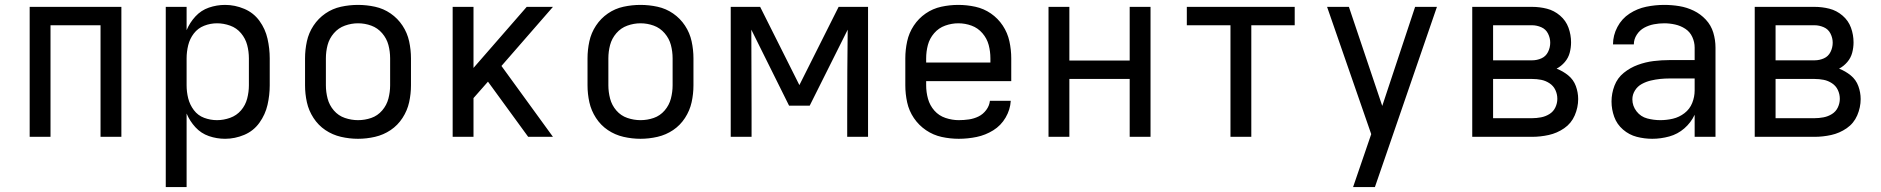

<svg xmlns="http://www.w3.org/2000/svg" viewBox="-20 -558 7672 783"><path d="M101 0H186V-455H390V0H475V-530H101Z M656 205H741V-95Q754 -64 777 -39Q800 -14 832 -3Q864 8 898 8Q938 8 976 -8Q1014 -24 1038 -57.5Q1062 -91 1071 -130.5Q1080 -170 1080 -210V-320Q1080 -360 1071 -400Q1062 -440 1038 -473Q1014 -506 976 -522Q938 -538 898 -538Q864 -538 832 -527Q800 -516 777 -491Q754 -466 741 -435V-530H656ZM865 -68Q838 -68 812.5 -77.5Q787 -87 770.5 -109Q754 -131 747.5 -157Q741 -183 741 -210V-320Q741 -347 747.5 -373.5Q754 -400 770.5 -421.5Q787 -443 812.5 -453Q838 -463 865 -463Q892 -463 918.5 -453.5Q945 -444 963 -422.5Q981 -401 988 -374.5Q995 -348 995 -320V-210Q995 -183 988 -156Q981 -129 963 -108Q945 -87 918.5 -77.5Q892 -68 865 -68Z M1440 8Q1475 8 1509.5 0Q1544 -8 1573 -27.5Q1602 -47 1621.5 -77Q1641 -107 1648.5 -141Q1656 -175 1656 -210V-320Q1656 -355 1648.5 -389.5Q1641 -424 1621.5 -453.5Q1602 -483 1573 -503Q1544 -523 1509.5 -530.5Q1475 -538 1440 -538Q1405 -538 1370.5 -530.5Q1336 -523 1307 -503Q1278 -483 1258.5 -453.5Q1239 -424 1231.5 -389.5Q1224 -355 1224 -320V-210Q1224 -175 1231.5 -141Q1239 -107 1258.5 -77Q1278 -47 1307 -27.5Q1336 -8 1370.5 0Q1405 8 1440 8ZM1440 -68Q1413 -68 1386.5 -77Q1360 -86 1341.5 -107.5Q1323 -129 1316 -156Q1309 -183 1309 -210V-320Q1309 -348 1316 -374.5Q1323 -401 1341.5 -422.5Q1360 -444 1386.5 -453.5Q1413 -463 1440 -463Q1468 -463 1494 -453.5Q1520 -444 1538.5 -422.5Q1557 -401 1564 -374.5Q1571 -348 1571 -320V-210Q1571 -183 1564 -156Q1557 -129 1538.5 -107.5Q1520 -86 1494 -77Q1468 -68 1440 -68Z M1826 0H1911V-158L1970 -225L2134 0H2235L2025 -289L2235 -530H2128L1911 -281V-530H1826Z M2592 8Q2627 8 2661.5 0Q2696 -8 2725 -27.5Q2754 -47 2773.5 -77Q2793 -107 2800.5 -141Q2808 -175 2808 -210V-320Q2808 -355 2800.5 -389.5Q2793 -424 2773.5 -453.5Q2754 -483 2725 -503Q2696 -523 2661.5 -530.5Q2627 -538 2592 -538Q2557 -538 2522.5 -530.5Q2488 -523 2459 -503Q2430 -483 2410.5 -453.5Q2391 -424 2383.5 -389.5Q2376 -355 2376 -320V-210Q2376 -175 2383.5 -141Q2391 -107 2410.5 -77Q2430 -47 2459 -27.5Q2488 -8 2522.5 0Q2557 8 2592 8ZM2592 -68Q2565 -68 2538.5 -77Q2512 -86 2493.5 -107.5Q2475 -129 2468 -156Q2461 -183 2461 -210V-320Q2461 -348 2468 -374.5Q2475 -401 2493.5 -422.5Q2512 -444 2538.5 -453.5Q2565 -463 2592 -463Q2620 -463 2646 -453.5Q2672 -444 2690.5 -422.5Q2709 -401 2716 -374.5Q2723 -348 2723 -320V-210Q2723 -183 2716 -156Q2709 -129 2690.5 -107.5Q2672 -86 2646 -77Q2620 -68 2592 -68Z M2960 0H3045V-106Q3045 -189 3044.5 -271.5Q3044 -354 3044 -437L3198 -127H3282L3437 -437Q3436 -354 3435.5 -271.5Q3435 -189 3435 -106V0H3520V-530H3400L3240 -211L3080 -530H2960Z M3890 8Q3927 8 3963 0.5Q3999 -7 4030.5 -26.5Q4062 -46 4081 -78.5Q4100 -111 4102 -147H4017Q4015 -127 4002 -109.5Q3989 -92 3970.5 -83Q3952 -74 3931.5 -71Q3911 -68 3890 -68Q3863 -68 3836 -77Q3809 -86 3790.5 -107Q3772 -128 3764.5 -155Q3757 -182 3757 -210V-227H4104V-320Q4104 -355 4096.5 -389.5Q4089 -424 4069.5 -453.5Q4050 -483 4021 -503Q3992 -523 3957.5 -530.5Q3923 -538 3888 -538Q3853 -538 3818.5 -530.5Q3784 -523 3755 -503Q3726 -483 3706.5 -453.5Q3687 -424 3679.5 -389.5Q3672 -355 3672 -320V-210Q3672 -175 3679.5 -140.5Q3687 -106 3707 -76.5Q3727 -47 3756.5 -27Q3786 -7 3820.5 0.5Q3855 8 3890 8ZM3757 -303V-320Q3757 -348 3764 -374.5Q3771 -401 3789.5 -422.5Q3808 -444 3834.5 -453.5Q3861 -463 3888 -463Q3916 -463 3942 -453.5Q3968 -444 3986.5 -422.5Q4005 -401 4012 -374.5Q4019 -348 4019 -320V-303Z M4256 0H4341V-236H4587V0H4672V-530H4587V-311H4341V-530H4256Z M4998 0H5083V-455H5260V-530H4820V-455H4998Z M5498 205H5587L5627 89L5840 -530H5751L5617 -126L5481 -530H5392L5572 -11L5546 65Q5534 100 5522 135Q5510 170 5498 205Z M5984 0H6228Q6262 0 6296 -7.5Q6330 -15 6359 -35Q6388 -55 6402 -87.5Q6416 -120 6416 -154Q6416 -181 6406.5 -207Q6397 -233 6375.5 -250.5Q6354 -268 6328 -278Q6347 -288 6361.5 -305Q6376 -322 6381.5 -343Q6387 -364 6387 -385Q6387 -416 6376.5 -445Q6366 -474 6342 -494.5Q6318 -515 6288.5 -522.5Q6259 -530 6228 -530H5984ZM6228 -312H6069V-455H6228Q6247 -455 6265.5 -447Q6284 -439 6293 -421Q6302 -403 6302 -384Q6302 -364 6293 -346Q6284 -328 6266 -320Q6248 -312 6228 -312ZM6069 -76V-236H6228Q6247 -236 6265 -232.5Q6283 -229 6299 -218.5Q6315 -208 6323 -191Q6331 -174 6331 -155Q6331 -137 6323 -120Q6315 -103 6299 -93Q6283 -83 6264.5 -79.5Q6246 -76 6228 -76Z M6718 8Q6753 8 6787.5 -1.5Q6822 -11 6849 -34.5Q6876 -58 6891 -90V0H6976V-364Q6976 -395 6967 -425Q6958 -455 6936.5 -478Q6915 -501 6887 -514.5Q6859 -528 6828.5 -533Q6798 -538 6767 -538Q6730 -538 6693.5 -530.5Q6657 -523 6625.5 -502.5Q6594 -482 6576 -448Q6558 -414 6558 -377H6643Q6643 -377 6643 -377Q6643 -377 6643 -377Q6643 -398 6655 -416.5Q6667 -435 6685.5 -445Q6704 -455 6725 -459Q6746 -463 6767 -463Q6789 -463 6811.5 -458Q6834 -453 6853 -440.5Q6872 -428 6881.5 -407Q6891 -386 6891 -364V-313H6789Q6756 -313 6723.5 -309Q6691 -305 6659.5 -293.5Q6628 -282 6602 -261Q6576 -240 6564 -208.5Q6552 -177 6552 -144Q6552 -112 6563 -81.5Q6574 -51 6599 -29.5Q6624 -8 6655 0Q6686 8 6718 8ZM6751 -68Q6724 -68 6697.5 -75Q6671 -82 6654 -104Q6637 -126 6637 -153Q6637 -172 6647.5 -189Q6658 -206 6675.5 -215.5Q6693 -225 6712 -229.5Q6731 -234 6750 -236Q6769 -238 6789 -238H6891V-189Q6891 -163 6881 -138Q6871 -113 6849.5 -96.5Q6828 -80 6802.5 -74Q6777 -68 6751 -68Z M7136 0H7380Q7414 0 7448 -7.5Q7482 -15 7511 -35Q7540 -55 7554 -87.5Q7568 -120 7568 -154Q7568 -181 7558.5 -207Q7549 -233 7527.5 -250.5Q7506 -268 7480 -278Q7499 -288 7513.5 -305Q7528 -322 7533.5 -343Q7539 -364 7539 -385Q7539 -416 7528.5 -445Q7518 -474 7494 -494.5Q7470 -515 7440.5 -522.5Q7411 -530 7380 -530H7136ZM7380 -312H7221V-455H7380Q7399 -455 7417.5 -447Q7436 -439 7445 -421Q7454 -403 7454 -384Q7454 -364 7445 -346Q7436 -328 7418 -320Q7400 -312 7380 -312ZM7221 -76V-236H7380Q7399 -236 7417 -232.5Q7435 -229 7451 -218.5Q7467 -208 7475 -191Q7483 -174 7483 -155Q7483 -137 7475 -120Q7467 -103 7451 -93Q7435 -83 7416.5 -79.5Q7398 -76 7380 -76Z"/></svg>

Font: Iosevka Sparkle
Style: Regular
Weight: 400
Designer: Belleve Invis
Foundry: Belleve Invis
Version: Version 4.5.0; ttfautohint (v1.8.3)